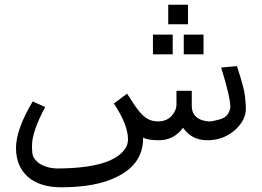

<svg xmlns="http://www.w3.org/2000/svg" viewBox="-20 -596 1115 816"><path d="M714 -365V-449H630V-365ZM845 -365V-449H761V-365ZM779 -493V-576H695V-493ZM524 -4C524 11 520 24 512 36C475 91 380 119 227 120C196 120 169 113 146 98C136 90 129 83 123 73C117 63 116 46 116 23C116 -17 135 -72 172 -141L119 -165C72 -86 48 -20 48 33C48 86 66 127 99 156C132 185 180 200 240 200C337 200 416 186 476 156C551 120 588 64 588 -6V-11C604 -3 627 0 656 0C698 0 732 -18 758 -53C782 -18 816 0 861 0C906 0 945 -14 977 -42C1009 -70 1025 -101 1025 -134C1025 -149 1023 -167 1021 -188C1019 -209 1008 -251 987 -315L920 -309C946 -225 959 -169 959 -139C958 -131 955 -122 948 -111C941 -100 928 -92 912 -88C896 -84 881 -80 871 -80C861 -80 852 -82 843 -84C812 -93 795 -113 795 -146V-210H730V-150C730 -137 724 -120 710 -104C696 -88 675 -80 652 -80C629 -80 610 -87 595 -99C580 -111 564 -131 548 -155L520 -198L464 -156C504 -96 524 -45 524 -4Z"/></svg>

Font: Iranian Sans 
Style: Regular
Weight: 400
Designer: Hooman Mehr, Hadi Navid in Neviseh Pardaz Co. Ltd. (http://nevisa.com)
Foundry: http://font-store.ir
Version: 5.0.0 build 1/7/1393